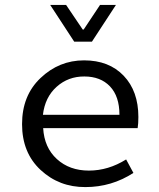

<svg xmlns="http://www.w3.org/2000/svg" viewBox="-20 -741 640 773"><path d="M278.8 -573.2 182.1 -721.2H246.1L313 -622.1H316.9L382.8 -721.2H446.8L350.1 -573.2ZM460.9 -278.8Q460.9 -353 422.9 -393.1Q384.8 -433.1 319.8 -433.1Q254.9 -433.6 208 -391.6Q161.1 -349.6 152.8 -278.8ZM323.7 12.2Q218.3 12.7 143.6 -56.6Q68.8 -126 68.8 -241.2Q68.8 -356.4 143.1 -426.8Q217.8 -498 318.4 -498Q418.9 -498 478 -436Q537.1 -374 537.1 -270Q537.1 -243.2 534.2 -225.1H153.8Q158.2 -147 209 -100.6Q259.8 -54.2 337.9 -54.2Q416 -54.2 487.8 -99.1L517.1 -44.9Q429.2 12.2 323.7 12.2Z"/></svg>

Font: SourceCodePro-Regular
Style: Regular
Weight: 400
Monospace: yes
Designer: Paul D. Hunt
Foundry: Adobe Systems Incorporated
Version: Version 1.009;PS 1.000;hotconv 1.0.70;makeotf.lib2.5.5900